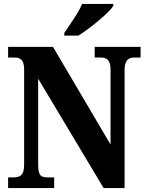

<svg xmlns="http://www.w3.org/2000/svg" viewBox="-20 -951 741 971"><path d="M305 -784V-771H377C437 -809 531 -886 553 -921V-931H395C377 -886 332 -825 305 -784ZM21 0H254V-54H220C188 -54 173 -62 173 -118V-553L504 0H610V-596C610 -645 629 -660 658 -660H691V-714H459V-660H492C519 -660 539 -647 539 -600V-220L248 -714H21V-660H54C79 -660 102 -652 102 -600V-118C102 -62 80 -54 47 -54H21Z"/></svg>

Font: Noto Serif Khmer Condensed ExtraBold
Style: Regular
Weight: 800
Width: 3
Designer: Danh Hong and the Monotype Design Team
Foundry: Monotype Imaging Inc.
Version: Version 2.004